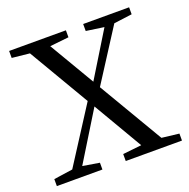

<svg xmlns="http://www.w3.org/2000/svg" viewBox="-130 -858 967 982"><g transform="rotate(-20 354.0 -366.5)"><path d="M602 -49 395 -400 576 -682 675 -695V-733H425V-695L522 -681L373 -438L228 -684L331 -695V-733H22V-695L118 -685L312 -355L118 -53L15 -38V0H263V-37L172 -52L335 -317L492 -49L390 -38V0H696V-38Z"/></g></svg>

Font: Noto Serif CJK JP Medium
Style: Regular
Weight: 500
Designer: Ryoko NISHIZUKA 西塚涼子 (kana & ideographs); Frank Grießhammer (Latin, Greek & Cyrillic); Wenlong ZHANG 张文龙 (bopomofo); San
Foundry: Adobe Systems Incorporated
Version: Version 1.000;PS 1;hotconv 16.6.53;makeotf.lib2.5.65590